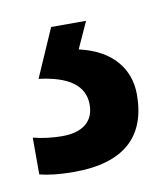

<svg xmlns="http://www.w3.org/2000/svg" viewBox="-52 -37 268 314"><g transform="rotate(-10 82.5 120.0)"><path d="M171 133C171 90 144 56 90 44L110 0H52L17 80C66 86 92 104 92 136C92 163 74 179 39 179C24 179 6 177 -9 173V234C6 238 25 240 48 240C132 240 171 202 171 133Z"/></g></svg>

Font: Noto Sans Sinhala UI ExtraCondensed Medium
Style: Regular
Weight: 500
Width: 2
Designer: Jelle Bosma - Monotype Design Team
Foundry: Monotype Imaging Inc.
Version: Version 2.006